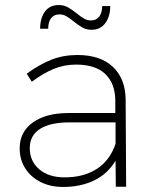

<svg xmlns="http://www.w3.org/2000/svg" viewBox="-20 -740 606 761"><path d="M439 0 438 -103Q406 -50 352.5 -24.5Q299 1 230 1Q179 1 140 -19Q101 -39 79.5 -73.5Q58 -108 58 -152Q58 -217 110 -254.5Q162 -292 252 -292H437V-343Q436 -410 397 -447Q358 -484 281 -484Q234 -484 192 -466.5Q150 -449 106 -416L86 -448Q137 -485 184 -503.5Q231 -522 287 -522Q378 -522 427.5 -475Q477 -428 478 -346L480 0ZM438 -170V-255H256Q179 -255 138.5 -229Q98 -203 98 -153Q98 -101 135.5 -69Q173 -37 236 -37Q311 -37 363 -70Q415 -103 438 -170ZM343 -622Q323 -622 307.5 -630.5Q292 -639 272 -655Q255 -669 242.5 -676Q230 -683 216 -683Q194 -683 182.5 -668Q171 -653 171 -626H139Q139 -668 158 -694Q177 -720 213 -720Q233 -720 248.5 -711.5Q264 -703 284 -687Q301 -673 313.5 -666Q326 -659 340 -659Q362 -659 373.5 -674.5Q385 -690 385 -716H417Q417 -675 397.5 -648.5Q378 -622 343 -622Z"/></svg>

Font: Argentum Sans ExtraLight
Style: Regular
Weight: 275
Designer: Julieta Ulanovsky (Modified by Cristiano Sobral)
Foundry: Julieta Ulanovsky
Version: Version 1.000; ttfautohint (v1.5.65-e2d9)